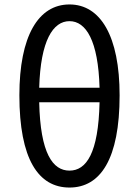

<svg xmlns="http://www.w3.org/2000/svg" viewBox="-20 -829 623 862"><path d="M292 13C431 13 517 -115 517 -401C517 -667 431 -809 292 -809C152 -809 67 -667 67 -401C67 -115 152 13 292 13ZM292 -63C217 -63 161 -140 156 -370H427C422 -140 367 -63 292 -63ZM156 -435C162 -647 218 -734 292 -734C366 -734 421 -647 427 -435Z"/></svg>

Font: Source Han Sans JP
Style: Regular
Weight: 400
Designer: Ryoko NISHIZUKA 西塚涼子 (kana, bopomofo & ideographs); Paul D. Hunt (Latin, Greek & Cyrillic); Sandoll Communications 산돌커뮤니
Foundry: Adobe
Version: Version 2.004;hotconv 1.0.118;makeotfexe 2.5.65603